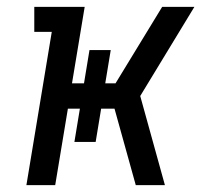

<svg xmlns="http://www.w3.org/2000/svg" viewBox="-20 -540 640 560"><path d="M57 0 131 -447H80V-520H227L190 -297H225L241 -394H303L287 -297H317L453 -520H547L389 -260L461 0H376L314 -223H275L259 -126H197L213 -223H178L141 0Z"/></svg>

Font: Iosevka Etoile
Style: Italic
Weight: 400
Italic angle: -9°
Designer: Belleve Invis
Foundry: Belleve Invis
Version: Version 22.1.2; ttfautohint (v1.8.4)